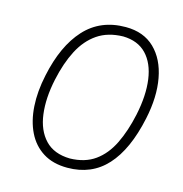

<svg xmlns="http://www.w3.org/2000/svg" viewBox="-105 -793 856 898"><g transform="rotate(15 323.0 -344.0)"><path d="M300 9.5Q230 9.5 182 -20.8Q134 -51 107.8 -104.5Q81.5 -158 77 -228.8Q72.5 -299.5 90 -380.5Q121.5 -531.5 197.2 -614.2Q273 -697 395 -697Q482 -697 535 -645.5Q588 -594 604.2 -506.2Q620.5 -418.5 597 -308.5Q563.5 -151 490.2 -70.8Q417 9.5 300 9.5ZM300.5 -35.5Q373 -37 421.5 -71.8Q470 -106.5 500.5 -168.8Q531 -231 549 -315Q569.5 -412.5 559 -488Q548.5 -563.5 507.2 -606.8Q466 -650 394.5 -651.5Q321 -650 270.5 -615.5Q220 -581 188 -519.2Q156 -457.5 138 -373Q118 -279.5 127.8 -203.5Q137.5 -127.5 180.2 -82.2Q223 -37 300.5 -35.5Z"/></g></svg>

Font: Commissioner Loud ExtraLight
Style: Italic
Weight: 200
Italic angle: -12°
Designer: Kostas Bartsokas
Foundry: Kostas Bartsokas
Version: Version 1.000; ttfautohint (v1.8.3)